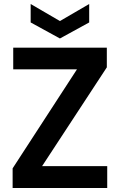

<svg xmlns="http://www.w3.org/2000/svg" viewBox="-20 -938 598 958"><path d="M43 0V-98L364 -592H46V-700H513V-602L190 -109H515V0ZM279 -746 133 -826V-918L279 -833L425 -918V-826Z"/></svg>

Font: Rethink Sans
Style: Bold
Weight: 700
Designer: The Rethink Sans project authors (Hans Thiessen). DM Sans designed by Colophon Foundry.
Foundry: Rethink Communications LLC
Version: Version 1.001